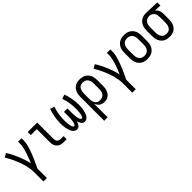

<svg xmlns="http://www.w3.org/2000/svg" viewBox="222 -1685 3057 3057"><g transform="rotate(-45 1750.0 -156.5)"><path d="M196 215V0Q196 -44 188.5 -87Q181 -130 170 -172Q159 -214 144 -255Q129 -296 111 -336Q93 -376 73 -415Q53 -454 30 -490L95 -528Q124 -483 148.5 -435Q173 -387 194 -337Q215 -287 231.5 -236Q248 -185 259 -132Q271 -159 282 -186Q293 -213 303.5 -240.5Q314 -268 323 -296Q332 -324 339.5 -352.5Q347 -381 352.5 -410Q358 -439 358 -468V-520H436V-468Q436 -426 426.5 -385.5Q417 -345 404 -305.5Q391 -266 376 -227.5Q361 -189 344.5 -150.5Q328 -112 310 -74.5Q292 -37 274 0V215Z M866 0Q845 0 824.5 -3.5Q804 -7 785 -16Q766 -25 751.5 -40Q737 -55 727.5 -74Q718 -93 714.5 -113.5Q711 -134 711 -155V-450H575V-520H789V-155Q789 -138 793 -122Q797 -106 807.5 -93.5Q818 -81 834 -75.5Q850 -70 866 -70H934V0Z M1162 8Q1143 8 1125.5 -1.5Q1108 -11 1095.5 -26Q1083 -41 1074.5 -59Q1066 -77 1060.5 -95.5Q1055 -114 1051 -133Q1047 -152 1044.5 -171.5Q1042 -191 1041 -210.5Q1040 -230 1040 -249Q1040 -320 1053 -390.5Q1066 -461 1089 -528L1162 -505Q1140 -443 1129 -378.5Q1118 -314 1118 -248Q1118 -238 1118 -228Q1118 -218 1118.5 -208Q1119 -198 1120 -188Q1121 -178 1122 -168Q1123 -158 1124 -148Q1125 -138 1127 -128Q1129 -118 1131.5 -108Q1134 -98 1138 -89Q1142 -80 1148 -71Q1154 -62 1165 -62Q1173 -62 1179.5 -69Q1186 -76 1189.5 -84.5Q1193 -93 1195.5 -101.5Q1198 -110 1200 -118.5Q1202 -127 1203.5 -136Q1205 -145 1206 -153.5Q1207 -162 1207.5 -171Q1208 -180 1209 -189Q1210 -198 1210.5 -207Q1211 -216 1211 -224.5Q1211 -233 1211 -242Q1211 -251 1211 -260V-338H1289V-260Q1289 -251 1289 -242Q1289 -233 1289 -224.5Q1289 -216 1289.5 -207Q1290 -198 1291 -189Q1292 -180 1292.5 -171Q1293 -162 1294 -153.5Q1295 -145 1296.5 -136Q1298 -127 1300 -118.5Q1302 -110 1304.5 -101.5Q1307 -93 1310.5 -84.5Q1314 -76 1320.5 -69Q1327 -62 1335 -62Q1346 -62 1352 -71Q1358 -80 1362 -89Q1366 -98 1368.5 -108Q1371 -118 1373 -128Q1375 -138 1376 -148Q1377 -158 1378 -168Q1379 -178 1380 -188Q1381 -198 1381.5 -208Q1382 -218 1382 -228Q1382 -238 1382 -248Q1382 -314 1371 -378.5Q1360 -443 1338 -505L1411 -528Q1434 -461 1447 -390.5Q1460 -320 1460 -249Q1460 -230 1459 -210.5Q1458 -191 1455.5 -171.5Q1453 -152 1449 -133Q1445 -114 1439.5 -95.5Q1434 -77 1425.5 -59Q1417 -41 1404.5 -26Q1392 -11 1374.5 -1.5Q1357 8 1338 8Q1320 8 1304.5 -0.5Q1289 -9 1279 -23Q1269 -37 1262 -53.5Q1255 -70 1250 -86Q1245 -70 1238 -53.5Q1231 -37 1221 -23Q1211 -9 1195.5 -0.5Q1180 8 1162 8Z M1564 215V-320Q1564 -347 1568 -373Q1572 -399 1582 -423.5Q1592 -448 1609 -469Q1626 -490 1649 -503.5Q1672 -517 1698 -522.5Q1724 -528 1751 -528Q1778 -528 1804.5 -522.5Q1831 -517 1854.5 -504Q1878 -491 1896 -470.5Q1914 -450 1925 -425Q1936 -400 1940 -373.5Q1944 -347 1944 -320V-200Q1944 -175 1941 -150Q1938 -125 1930 -101.5Q1922 -78 1908.5 -57Q1895 -36 1875 -21Q1855 -6 1830.5 1Q1806 8 1781 8Q1758 8 1735.5 2Q1713 -4 1694.5 -17.5Q1676 -31 1663 -50.5Q1650 -70 1642 -91V215ZM1751 -62Q1768 -62 1784.5 -66Q1801 -70 1815 -79.5Q1829 -89 1839.5 -103Q1850 -117 1856 -133Q1862 -149 1864 -166Q1866 -183 1866 -200V-320Q1866 -337 1864 -354Q1862 -371 1856 -387Q1850 -403 1840 -417Q1830 -431 1816 -440.5Q1802 -450 1785 -454Q1768 -458 1751 -458Q1734 -458 1718 -454Q1702 -450 1688.5 -440Q1675 -430 1665.5 -415.5Q1656 -401 1651 -385.5Q1646 -370 1644 -353.5Q1642 -337 1642 -320V-200Q1642 -183 1644 -166.5Q1646 -150 1651 -134.5Q1656 -119 1665.5 -104.5Q1675 -90 1688 -80Q1701 -70 1717.5 -66Q1734 -62 1751 -62Z M2196 215V0Q2196 -44 2188.5 -87Q2181 -130 2170 -172Q2159 -214 2144 -255Q2129 -296 2111 -336Q2093 -376 2073 -415Q2053 -454 2030 -490L2095 -528Q2124 -483 2148.5 -435Q2173 -387 2194 -337Q2215 -287 2231.5 -236Q2248 -185 2259 -132Q2271 -159 2282 -186Q2293 -213 2303.5 -240.5Q2314 -268 2323 -296Q2332 -324 2339.5 -352.5Q2347 -381 2352.5 -410Q2358 -439 2358 -468V-520H2436V-468Q2436 -426 2426.5 -385.5Q2417 -345 2404 -305.5Q2391 -266 2376 -227.5Q2361 -189 2344.5 -150.5Q2328 -112 2310 -74.5Q2292 -37 2274 0V215Z M2750 8Q2723 8 2696 2.5Q2669 -3 2646 -16Q2623 -29 2604.5 -49.5Q2586 -70 2575 -94.5Q2564 -119 2560 -146Q2556 -173 2556 -200V-320Q2556 -347 2560 -374Q2564 -401 2575 -425.5Q2586 -450 2604.5 -470.5Q2623 -491 2646 -504Q2669 -517 2696 -522.5Q2723 -528 2750 -528Q2777 -528 2804 -522.5Q2831 -517 2854 -504Q2877 -491 2895.5 -470.5Q2914 -450 2925 -425.5Q2936 -401 2940 -374Q2944 -347 2944 -320V-200Q2944 -173 2940 -146Q2936 -119 2925 -94.5Q2914 -70 2895.5 -49.5Q2877 -29 2854 -16Q2831 -3 2804 2.5Q2777 8 2750 8ZM2750 -62Q2767 -62 2784 -66Q2801 -70 2815 -79.5Q2829 -89 2839.5 -103Q2850 -117 2856 -133Q2862 -149 2864 -166Q2866 -183 2866 -200V-320Q2866 -337 2864 -354Q2862 -371 2856 -387Q2850 -403 2839.5 -417Q2829 -431 2815 -440.5Q2801 -450 2784 -454Q2767 -458 2750 -458Q2733 -458 2716 -454Q2699 -450 2685 -440.5Q2671 -431 2660.5 -417Q2650 -403 2644 -387Q2638 -371 2636 -354Q2634 -337 2634 -320V-200Q2634 -183 2636 -166Q2638 -149 2644 -133Q2650 -117 2660.5 -103Q2671 -89 2685 -79.5Q2699 -70 2716 -66Q2733 -62 2750 -62Z M3249 8Q3222 8 3195.5 2.5Q3169 -3 3145.5 -16Q3122 -29 3104 -49.5Q3086 -70 3075 -95Q3064 -120 3060 -146.5Q3056 -173 3056 -200V-320Q3056 -346 3060 -371.5Q3064 -397 3074 -421Q3084 -445 3100 -465.5Q3116 -486 3138 -499.5Q3160 -513 3185 -520.5Q3210 -528 3236 -528H3250L3494 -520V-450L3375 -454Q3391 -443 3403 -427.5Q3415 -412 3422.5 -394.5Q3430 -377 3433 -358Q3436 -339 3436 -320V-200Q3436 -173 3432 -147Q3428 -121 3418 -96.5Q3408 -72 3391 -51Q3374 -30 3351 -16.5Q3328 -3 3302 2.5Q3276 8 3249 8ZM3249 -62Q3266 -62 3282 -66Q3298 -70 3311.5 -80Q3325 -90 3334.5 -104.5Q3344 -119 3349 -134.5Q3354 -150 3356 -166.5Q3358 -183 3358 -200V-320Q3358 -344 3354 -367.5Q3350 -391 3337.5 -411Q3325 -431 3304 -443.5Q3283 -456 3259 -458H3242Q3217 -458 3194.5 -446Q3172 -434 3158 -414Q3144 -394 3139 -369.5Q3134 -345 3134 -320V-200Q3134 -183 3136 -166Q3138 -149 3144 -133Q3150 -117 3160 -103Q3170 -89 3184 -79.5Q3198 -70 3215 -66Q3232 -62 3249 -62Z"/></g></svg>

Font: Iosevka SS18
Style: Regular
Weight: 400
Monospace: yes
Designer: Belleve Invis
Foundry: Belleve Invis
Version: Version 25.1.1; ttfautohint (v1.8.4)